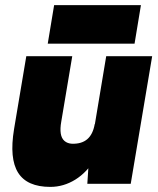

<svg xmlns="http://www.w3.org/2000/svg" viewBox="-20 -720 619 752"><path d="M322 0 328 -92 396 -500H576L492 0ZM40 -244 83 -500H263L220 -244ZM220 -244Q215 -216 218 -197Q221 -178 232.5 -168Q244 -158 262 -157Q300 -156 322 -175Q344 -194 351 -234H400Q387 -155 354 -100Q321 -45 275 -16.5Q229 12 177 12Q86 12 51 -43.5Q16 -99 35 -214L40 -244ZM167 -549 192 -700H532L507 -549Z"/></svg>

Font: Figtree Black
Style: Italic
Weight: 900
Italic angle: -9.5°
Foundry: Erik Kennedy
Version: Version 2.001;gftools[0.9.30]